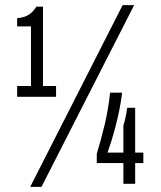

<svg xmlns="http://www.w3.org/2000/svg" viewBox="-20 -718 629 750"><path d="M98 12 459 -698H504L142 12ZM47 -340V-382H101V-615H47V-647Q62 -648 75.5 -652.5Q89 -657 100.5 -666.5Q112 -676 122 -692H148V-382H199V-340ZM462 0V-81H358V-117Q375 -173 389 -231.5Q403 -290 410 -356H457Q453 -322 446 -287.5Q439 -253 430.5 -221Q422 -189 414 -163.5Q406 -138 400 -122H462V-227Q465 -236 468 -249Q471 -262 473.5 -275Q476 -288 477 -297H508V-122H540V-81H508V0Z"/></svg>

Font: Archivo ExtraCondensed Light
Style: Regular
Weight: 300
Width: 2
Designer: Hector Gatti
Foundry: Omnibus-Type
Version: Version 2.001